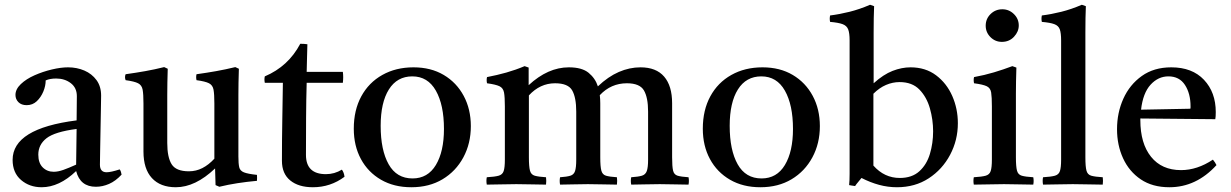

<svg xmlns="http://www.w3.org/2000/svg" viewBox="-20 -775 5173 807"><path d="M383 10Q317 10 300 -56Q229 12 155 12Q104 12 68.5 -18.5Q33 -49 33 -103Q33 -235 302 -269Q302 -293 302.5 -318Q303 -343 303 -371Q303 -406 277.5 -425.5Q252 -445 216 -445Q190 -445 172 -437Q172 -414 162 -390Q152 -366 134.5 -349.5Q117 -333 92 -333Q70 -333 57.5 -345.5Q45 -358 45 -376Q45 -400 67.5 -421.5Q90 -443 125 -458.5Q160 -474 198 -483Q236 -492 266 -492Q303 -492 334.5 -478.5Q366 -465 385.5 -438.5Q405 -412 405 -373Q405 -349 404 -310.5Q403 -272 402.5 -228.5Q402 -185 401 -146Q400 -107 400 -83Q400 -51 428 -51Q446 -51 483 -63Q487 -58 488.5 -52Q490 -46 491 -41Q466 -14 438.5 -2Q411 10 383 10ZM300 -83 302 -233Q210 -221 175.5 -194Q141 -167 141 -125Q141 -90 159.5 -71.5Q178 -53 206 -53Q224 -53 246.5 -61Q269 -69 300 -83Z M719 12Q654 12 618.5 -26.5Q583 -65 583 -138V-340Q583 -379 579.5 -398Q576 -417 560.5 -425Q545 -433 508 -438Q503 -451 508 -463Q551 -469 590.5 -476Q630 -483 670 -493L685 -486Q684 -455 683.5 -427.5Q683 -400 683 -376V-174Q683 -114 701.5 -84.5Q720 -55 774 -55Q804 -55 830.5 -68.5Q857 -82 881 -108V-340Q881 -379 877.5 -398Q874 -417 858.5 -425Q843 -433 806 -438Q803 -451 806 -463Q849 -469 888.5 -476Q928 -483 969 -493L984 -486Q983 -455 982.5 -427.5Q982 -400 982 -376V-117Q982 -87 985.5 -72Q989 -57 1005.5 -50.5Q1022 -44 1060 -40Q1061 -28 1060 -15Q1017 -11 978 -5Q939 1 902 10L886 3L884 -67Q801 12 719 12Z M1295 12Q1235 12 1200 -16.5Q1165 -45 1165 -99Q1165 -187 1166.5 -269Q1168 -351 1169 -427H1093Q1090 -442 1093 -454Q1192 -496 1242 -591Q1250 -591 1258 -590.5Q1266 -590 1272 -589Q1271 -563 1270.5 -534Q1270 -505 1269 -473H1421Q1424 -451 1421 -427H1269Q1267 -357 1266.5 -279.5Q1266 -202 1266 -124Q1266 -43 1350 -43Q1386 -43 1417 -62Q1426 -50 1428 -32Q1369 12 1295 12Z M1709 12Q1636 12 1581.5 -19.5Q1527 -51 1497 -106.5Q1467 -162 1467 -234Q1467 -312 1498.5 -370Q1530 -428 1587 -460Q1644 -492 1718 -492Q1791 -492 1845 -460Q1899 -428 1929 -372Q1959 -316 1959 -245Q1959 -172 1927.5 -113.5Q1896 -55 1840 -21.5Q1784 12 1709 12ZM1580 -246Q1580 -144 1613.5 -84.5Q1647 -25 1714 -25Q1778 -25 1812 -81.5Q1846 -138 1846 -233Q1846 -334 1812 -394Q1778 -454 1713 -454Q1649 -454 1614.5 -399Q1580 -344 1580 -246Z M2633 1Q2630 -15 2633 -30Q2663 -32 2678 -36.5Q2693 -41 2698.5 -56Q2704 -71 2704 -104V-306Q2704 -365 2686.5 -395Q2669 -425 2615 -425Q2548 -425 2501 -375Q2503 -359 2503 -341V-114Q2503 -75 2507.5 -58Q2512 -41 2527 -36.5Q2542 -32 2573 -30Q2575 -15 2573 1Q2545 1 2517 0Q2489 -1 2451 -1Q2414 -1 2386.5 0Q2359 1 2334 1Q2331 -15 2334 -30Q2363 -32 2377.5 -36.5Q2392 -41 2397 -56Q2402 -71 2402 -104V-306Q2402 -365 2385 -395Q2368 -425 2313 -425Q2250 -425 2203 -374V-114Q2203 -75 2207.5 -58Q2212 -41 2227.5 -36.5Q2243 -32 2275 -30Q2277 -15 2275 1Q2247 1 2217.5 0Q2188 -1 2150 -1Q2114 -1 2085 0Q2056 1 2026 1Q2023 -15 2026 -30Q2060 -32 2076 -36.5Q2092 -41 2097 -56Q2102 -71 2102 -104V-328Q2102 -367 2098.5 -386Q2095 -405 2079.5 -412.5Q2064 -420 2027 -425Q2024 -439 2027 -451Q2069 -459 2108 -470Q2147 -481 2185 -497L2202 -491V-417Q2283 -492 2371 -492Q2426 -492 2454 -469Q2482 -446 2493 -412Q2536 -453 2581 -472.5Q2626 -492 2672 -492Q2738 -492 2771.5 -453Q2805 -414 2805 -341V-114Q2805 -75 2809 -58Q2813 -41 2828 -36.5Q2843 -32 2874 -30Q2877 -15 2874 1Q2846 1 2818 0Q2790 -1 2753 -1Q2715 -1 2686.5 0Q2658 1 2633 1Z M3176 12Q3103 12 3048.5 -19.5Q2994 -51 2964 -106.5Q2934 -162 2934 -234Q2934 -312 2965.5 -370Q2997 -428 3054 -460Q3111 -492 3185 -492Q3258 -492 3312 -460Q3366 -428 3396 -372Q3426 -316 3426 -245Q3426 -172 3394.5 -113.5Q3363 -55 3307 -21.5Q3251 12 3176 12ZM3047 -246Q3047 -144 3080.5 -84.5Q3114 -25 3181 -25Q3245 -25 3279 -81.5Q3313 -138 3313 -233Q3313 -334 3279 -394Q3245 -454 3180 -454Q3116 -454 3081.5 -399Q3047 -344 3047 -246Z M3750 12Q3712 12 3675 2Q3638 -8 3601 -27Q3594 -18 3587 -10Q3580 -2 3574 7Q3567 6 3560.5 5Q3554 4 3549 3Q3551 -15 3551 -44.5Q3551 -74 3551 -114V-605Q3551 -636 3545 -651.5Q3539 -667 3521.5 -673.5Q3504 -680 3469 -683Q3466 -696 3469 -710Q3509 -715 3551 -725.5Q3593 -736 3637 -755L3654 -749Q3653 -727 3652.5 -699Q3652 -671 3652 -638V-425Q3693 -462 3731.5 -477Q3770 -492 3807 -492Q3870 -492 3914.5 -458.5Q3959 -425 3982.5 -371.5Q4006 -318 4006 -257Q4006 -186 3973.5 -124.5Q3941 -63 3883.5 -25.5Q3826 12 3750 12ZM3651 -381V-79Q3697 -27 3762 -27Q3813 -27 3844 -55Q3875 -83 3888.5 -128Q3902 -173 3902 -223Q3902 -272 3888.5 -319.5Q3875 -367 3844.5 -398.5Q3814 -430 3761 -430Q3732 -430 3704 -418Q3676 -406 3651 -381Z M4323 1Q4295 1 4265 0Q4235 -1 4200 -1Q4168 -1 4135.5 0Q4103 1 4073 1Q4070 -15 4073 -30Q4107 -32 4123 -36.5Q4139 -41 4144 -56Q4149 -71 4149 -104V-328Q4149 -367 4146 -386Q4143 -405 4127.5 -412.5Q4112 -420 4074 -425Q4071 -439 4074 -451Q4118 -459 4158 -471Q4198 -483 4235 -497L4252 -491Q4251 -460 4250.5 -433Q4250 -406 4250 -382V-114Q4250 -75 4254.5 -58Q4259 -41 4274.5 -36.5Q4290 -32 4323 -30Q4326 -15 4323 1ZM4123 -667Q4123 -696 4143.5 -716Q4164 -736 4193 -736Q4221 -736 4241.5 -716Q4262 -696 4262 -668Q4262 -642 4242 -620.5Q4222 -599 4191 -599Q4163 -599 4143 -619Q4123 -639 4123 -667Z M4615 1Q4586 1 4556 0Q4526 -1 4489 -1Q4452 -1 4423 0Q4394 1 4364 1Q4361 -15 4364 -30Q4398 -32 4414 -36.5Q4430 -41 4435 -56Q4440 -71 4440 -104V-605Q4440 -636 4434.5 -651.5Q4429 -667 4411.5 -673.5Q4394 -680 4359 -683Q4356 -696 4359 -710Q4399 -715 4441 -725.5Q4483 -736 4527 -755L4544 -749Q4543 -727 4542.5 -699Q4542 -671 4542 -638V-114Q4542 -75 4546.5 -58Q4551 -41 4566.5 -36.5Q4582 -32 4615 -30Q4617 -15 4615 1Z M4895 12Q4824 12 4775 -21Q4726 -54 4700.5 -109.5Q4675 -165 4675 -232Q4675 -301 4701.5 -360Q4728 -419 4779 -455.5Q4830 -492 4903 -492Q4991 -492 5040.5 -439.5Q5090 -387 5090 -304Q5090 -294 5089.5 -286.5Q5089 -279 5088 -274L4773 -277Q4773 -273 4773 -270Q4773 -172 4818 -116Q4863 -60 4944 -60Q5012 -60 5078 -104Q5088 -92 5093 -81Q5008 12 4895 12ZM4776 -314 4983 -318Q4984 -320 4984 -323.5Q4984 -327 4984 -328Q4984 -382 4960.5 -418Q4937 -454 4891 -454Q4848 -454 4816 -419Q4784 -384 4776 -314Z"/></svg>

Font: Tiro Devanagari Sanskrit
Style: Regular
Weight: 400
Designer: Devanagari: John Hudson & Fiona Ross. Latin: John Hudson.
Foundry: Tiro Typeworks Ltd.
Version: Version 1.52